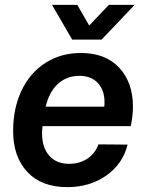

<svg xmlns="http://www.w3.org/2000/svg" viewBox="-20 -760 618 790"><path d="M34 -221Q34 -314 68.5 -387Q103 -460 166.5 -501Q230 -542 313 -542Q414 -542 470.5 -481.5Q527 -421 527 -321Q527 -283 518 -241H155Q153 -221 153 -212Q153 -153 182.5 -119.5Q212 -86 264 -86Q308 -86 340 -107.5Q372 -129 385 -166L505 -165Q485 -85 417 -37.5Q349 10 257 10Q151 10 92.5 -52.5Q34 -115 34 -221ZM409 -321Q410 -328 410 -340Q410 -389 382.5 -418.5Q355 -448 307 -448Q255 -448 218.5 -415Q182 -382 168 -321ZM194 -740H298L347 -655L428 -740H534L398 -597H277Z"/></svg>

Font: Mona Sans SemiBold
Style: Italic
Weight: 600
Italic angle: -11.7°
Designer: Deni Anggara
Foundry: GitHub
Version: Version 2.000